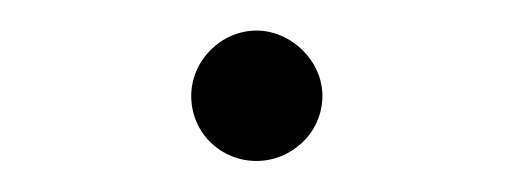

<svg xmlns="http://www.w3.org/2000/svg" viewBox="-20 -348 334 125"><path d="M147 -243.2C169.4 -243.2 189.9 -261.2 189.9 -285.6C189.9 -308.6 169.4 -328.1 147 -328.1C124 -328.1 104.5 -308.6 104.5 -285.6C104.5 -261.2 124 -243.2 147 -243.2Z"/></svg>

Font: Now Light
Style: Regular
Weight: 300
Designer: Alfredo Marco Pradil
Foundry: Alfredo Marco Pradil
Version: Version 1.200;hotconv 1.0.109;makeotfexe 2.5.65596